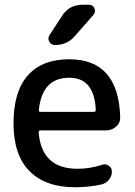

<svg xmlns="http://www.w3.org/2000/svg" viewBox="-20 -780 569 810"><path d="M272 -452Q158 -452 144 -317Q142 -308 152 -308H376Q384 -308 384 -317Q378 -452 272 -452ZM297 10Q172 10 104.5 -58Q37 -126 37 -260Q37 -394 97.5 -462Q158 -530 272 -530Q480 -530 487 -286Q488 -262 470 -246Q452 -230 428 -230H151Q143 -230 143 -222Q155 -68 307 -68Q360 -68 411 -85Q426 -90 439 -81Q452 -72 452 -56Q452 -37 440 -22Q428 -7 409 -2Q354 10 297 10ZM329 -760H355Q372 -760 378.5 -745Q385 -730 374 -717L295 -627Q263 -590 212 -590Q196 -590 188 -604Q180 -618 189 -632L241 -712Q271 -760 329 -760Z"/></svg>

Font: Rounded Mplus 1c Medium
Style: Regular
Weight: 500
Version: Version 1.059.20150529